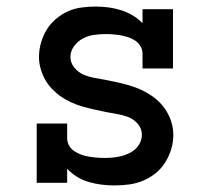

<svg xmlns="http://www.w3.org/2000/svg" viewBox="-20 -558 640 586"><path d="M329 8Q310 8 290 5.5Q270 3 251 -2.5Q232 -8 215 -18.5Q198 -29 185 -43V0H92V-181H185V-136Q185 -124 191 -113.5Q197 -103 207 -96.5Q217 -90 228 -86Q239 -82 251 -80Q263 -78 274.5 -77Q286 -76 298 -76Q311 -76 323.5 -77Q336 -78 348 -81Q360 -84 371.5 -89Q383 -94 392.5 -102.5Q402 -111 407.5 -122.5Q413 -134 413 -147Q413 -165 401 -179.5Q389 -194 372 -200.5Q355 -207 337 -210Q319 -213 301.5 -216.5Q284 -220 266.5 -224Q249 -228 231.5 -233Q214 -238 197.5 -245.5Q181 -253 166.5 -263Q152 -273 139 -286.5Q126 -300 117.5 -315.5Q109 -331 104 -348.5Q99 -366 99 -384Q99 -406 105 -427Q111 -448 122 -466.5Q133 -485 150 -499.5Q167 -514 186.5 -523Q206 -532 228 -535Q250 -538 271 -538Q291 -538 310.5 -535.5Q330 -533 349 -527Q368 -521 385 -511Q402 -501 415 -487V-530H508V-349H415V-394Q415 -406 409 -416.5Q403 -427 393.5 -433.5Q384 -440 372.5 -444Q361 -448 349.5 -450Q338 -452 326 -453Q314 -454 302 -454Q285 -454 267 -451.5Q249 -449 233 -440.5Q217 -432 206 -417Q195 -402 195 -384Q195 -366 207 -351.5Q219 -337 235.5 -330Q252 -323 270 -320Q288 -317 306 -313.5Q324 -310 341.5 -306Q359 -302 376 -297Q393 -292 409.5 -284.5Q426 -277 441 -267Q456 -257 468.5 -244Q481 -231 490 -215.5Q499 -200 504 -182Q509 -164 509 -146Q509 -124 502.5 -102.5Q496 -81 484 -62Q472 -43 454.5 -29Q437 -15 416.5 -6.5Q396 2 374 5Q352 8 329 8Z"/></svg>

Font: Iosevka Slab Medium Extended
Style: Regular
Weight: 500
Width: 7
Monospace: yes
Designer: Belleve Invis
Foundry: Belleve Invis
Version: Version 11.1.1; ttfautohint (v1.8.3)